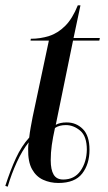

<svg xmlns="http://www.w3.org/2000/svg" viewBox="-32 -679 408 723"><path d="M-12 21Q7 -38 28 -83.5Q49 -129 78 -161Q80 -180 83.5 -199Q87 -218 91 -239L152 -526H83L84 -533Q120 -533 153 -543.5Q186 -554 213.5 -581.5Q241 -609 261 -659H271L245 -536H344L342 -526H243L178 -209Q194 -218 219 -218Q255 -218 280 -193Q305 -168 305 -115Q305 -61 277.5 -25.5Q250 10 188 10Q157 10 130.5 -2Q104 -14 88.5 -42Q73 -70 74 -119Q74 -132 76 -143Q52 -113 31.5 -68.5Q11 -24 -3 24ZM206 -3Q248 -3 271 -35.5Q294 -68 295 -115Q295 -166 270 -187Q245 -208 216 -208Q191 -208 175 -197Q167 -161 163 -132.5Q159 -104 159 -76Q159 -40 170 -21.5Q181 -3 206 -3Z"/></svg>

Font: Noto Serif Display Condensed
Style: Italic
Weight: 400
Width: 3
Italic angle: -12°
Designer: Monotype Design Team
Foundry: Monotype Imaging Inc.
Version: Version 2.009